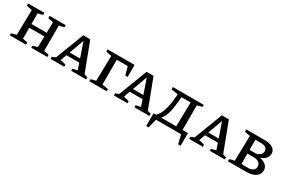

<svg xmlns="http://www.w3.org/2000/svg" viewBox="87 -1566 4053 2753"><g transform="rotate(30 2113.5 -189.5)"><path d="M45 0V-33Q65 -40 85.5 -45.5Q106 -51 128 -55L137 -471L45 -490V-527H313V-494Q296 -487 277.5 -483Q259 -479 233 -472V-296H484L488 -471L400 -490V-527H667V-494Q650 -487 628.5 -481.5Q607 -476 584 -472V-53L667 -37V0H400V-32Q421 -41 440 -46Q459 -51 479 -55L483 -234H233V-53L313 -37V0Z M1253 -52Q1268 -47 1278 -44Q1288 -41 1310 -34V0H1061V-34L1140 -52L1103 -159H891L854 -57Q880 -53 901.5 -47Q923 -41 946 -34V0H720V-34L777 -57L957 -527H1073ZM912 -216H1084L1000 -459Z M1361 0V-33Q1381 -40 1401.5 -45.5Q1422 -51 1444 -55L1453 -471L1361 -490V-527H1807V-328H1768L1730 -464H1549V-53L1649 -36V0Z M2301 -52Q2316 -47 2326 -44Q2336 -41 2358 -34V0H2109V-34L2188 -52L2151 -159H1939L1902 -57Q1928 -53 1949.5 -47Q1971 -41 1994 -34V0H1768V-34L1825 -57L2005 -527H2121ZM1960 -216H2132L2048 -459Z M2389 148 2390 -63H2431Q2484 -115 2512 -205Q2540 -295 2550 -435L2553 -471L2441 -490V-527H2952V-494Q2936 -487 2919 -483.5Q2902 -480 2869 -472V-63H2958V148H2918L2881 0H2466L2429 148ZM2620 -463Q2610 -308 2587.5 -213Q2565 -118 2515 -63H2764L2772 -463Z M3548 -52Q3563 -47 3573 -44Q3583 -41 3605 -34V0H3356V-34L3435 -52L3398 -159H3186L3149 -57Q3175 -53 3196.5 -47Q3218 -41 3241 -34V0H3015V-34L3072 -57L3252 -527H3368ZM3207 -216H3379L3295 -459Z M4027 -273Q4095 -261 4132 -227Q4169 -193 4169 -143Q4169 -76 4112.5 -38Q4056 0 3958 0H3656V-33Q3686 -49 3738 -55L3747 -471L3656 -490V-527H3966Q4050 -527 4098 -494Q4146 -461 4146 -404Q4146 -360 4114.5 -325Q4083 -290 4027 -273ZM3942 -464H3844V-297H3964Q4042 -328 4042 -386Q4042 -423 4015.5 -443.5Q3989 -464 3942 -464ZM3950 -235H3844V-62H3989Q4065 -83 4065 -147Q4065 -189 4033 -212Q4001 -235 3950 -235Z"/></g></svg>

Font: Piazzolla SC Medium
Style: Regular
Weight: 500
Designer: Juan Pablo del Peral
Foundry: Huerta Tipografica
Version: Version 1.330